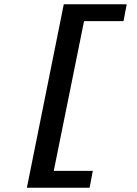

<svg xmlns="http://www.w3.org/2000/svg" viewBox="-20 -728 640 900"><path d="M106 152 279 -708H574L559 -629H374L232 73H415L400 152Z"/></svg>

Font: Source Code Pro ExtraBold
Style: Italic
Weight: 800
Italic angle: -11°
Monospace: yes
Designer: Paul D. Hunt, Teo Tuominen
Foundry: Adobe Systems Incorporated
Version: Version 1.016;hotconv 1.0.116;makeotfexe 2.5.65601